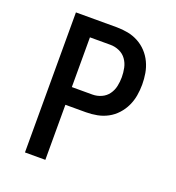

<svg xmlns="http://www.w3.org/2000/svg" viewBox="-133 -841 866 947"><g transform="rotate(20 300.0 -367.5)"><path d="M104 0V-735H319Q348 -735 377 -729.5Q406 -724 432 -710Q458 -696 478 -674.5Q498 -653 510.5 -626.5Q523 -600 528 -571Q533 -542 533 -512Q533 -483 528 -454Q523 -425 510.5 -398.5Q498 -372 478 -350Q458 -328 432 -314Q406 -300 377 -294.5Q348 -289 319 -289H211V0ZM319 -382Q343 -382 365.5 -392Q388 -402 402 -421.5Q416 -441 421 -464.5Q426 -488 426 -512Q426 -536 421 -560Q416 -584 402 -603.5Q388 -623 365.5 -633Q343 -643 319 -643H211V-382Z"/></g></svg>

Font: Zed Mono Semibold Extended
Style: Regular
Weight: 600
Width: 7
Monospace: yes
Designer: Belleve Invis
Foundry: Belleve Invis
Version: Version 1.0.0; ttfautohint (v1.8.4)